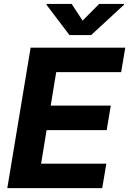

<svg xmlns="http://www.w3.org/2000/svg" viewBox="-20 -974 669 994"><path d="M452.1 -792.6H339.5L220.9 -948.9L221.6 -953.8H350.9L407.7 -867.2L493.3 -953.8H622.2L621.4 -948.9ZM509.2 0H17.8L138.5 -727.3H628.6L607.2 -600.5H271L242.5 -427.2H553.6L532.3 -300.4H221.2L192.8 -126.8H530.5Z"/></svg>

Font: Linik Sans
Style: Bold Italic
Weight: 700
Italic angle: 9°
Designer: Fonts by Rasmus Andersson / Changes by Cristiano Sobral with parts from Marc Monis
Foundry: rsms
Version: Version 3.020; ttfautohint (v1.6)